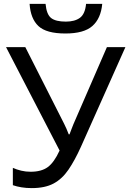

<svg xmlns="http://www.w3.org/2000/svg" viewBox="-20 -956 664 986"><path d="M624 -714 396 -203Q364 -132 331.5 -84.5Q299 -37 255 -13.5Q211 10 143 10Q115 10 90.5 6Q66 2 46 -5V-94Q66 -85 89 -79.5Q112 -74 137 -74Q193 -74 225.5 -98Q258 -122 286 -183L11 -714H110L309 -321Q314 -311 321 -295.5Q328 -280 333 -266H337Q341 -277 347 -292.5Q353 -308 357 -318L529 -714ZM505 -936Q498 -861 454.5 -822.5Q411 -784 316 -784Q218 -784 177.5 -822Q137 -860 132 -936H214Q219 -882 242.5 -863.5Q266 -845 318 -845Q364 -845 390.5 -864.5Q417 -884 422 -936Z"/></svg>

Font: Noto IKEA Simplified Chinese
Style: Regular
Weight: 400
Designer: Monotype Design Team
Foundry: Monotype Imaging Inc.
Version: Version 1.100